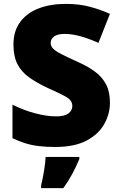

<svg xmlns="http://www.w3.org/2000/svg" viewBox="-20 -744 617 985"><path d="M544 -217Q544 -159 514.5 -107Q485 -55 423.5 -22.5Q362 10 264 10Q215 10 178.5 5.5Q142 1 110 -9Q78 -19 44 -35V-207Q102 -178 161 -162.5Q220 -147 268 -147Q311 -147 331 -162Q351 -177 351 -200Q351 -228 321.5 -245.5Q292 -263 222 -294Q169 -319 130 -346.5Q91 -374 70 -414Q49 -454 49 -515Q49 -584 83 -630.5Q117 -677 177.5 -700.5Q238 -724 318 -724Q388 -724 444 -708.5Q500 -693 544 -673L485 -524Q439 -545 394.5 -557.5Q350 -570 312 -570Q275 -570 257.5 -557Q240 -544 240 -524Q240 -507 253 -494Q266 -481 296.5 -465.5Q327 -450 380 -426Q432 -403 468.5 -375.5Q505 -348 524.5 -310.5Q544 -273 544 -217ZM387 72Q370 112 352 146Q334 180 305 221H191V207Q199 175 206 132Q213 89 214 61H387Z"/></svg>

Font: Noto Sans Lao Black
Style: Regular
Weight: 900
Designer: Monotype Design Team
Foundry: Monotype Imaging Inc.
Version: Version 2.003; ttfautohint (v1.8.4.7-5d5b)